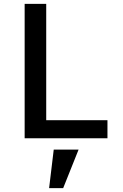

<svg xmlns="http://www.w3.org/2000/svg" viewBox="-20 -718 640 997"><path d="M235 259H308L388 59H259ZM538 0V-94H220V-698H108V0Z"/></svg>

Font: IBM Mono Medium
Style: Regular
Weight: 500
Monospace: yes
Designer: Mike Abbink, Paul van der Laan, Pieter van Rosmalen
Foundry: Bold Monday
Version: Version 2.3